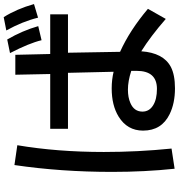

<svg xmlns="http://www.w3.org/2000/svg" viewBox="16 -933 968 1040"><g transform="rotate(-90 500.0 -413.0)"><path d="M615.2 -814H723.1L727.5 -625H942.4V-528.8H734.4L739.3 -246.6Q855.5 -194.3 972.2 -95.7L917.5 1Q822.8 -81.5 742.2 -131.8Q733.9 -12.2 657.7 28.3Q614.7 50.8 541.5 50.8Q460.9 50.8 401.9 22Q312.5 -21.5 312.5 -122.1Q312.5 -207.5 388.2 -254.4Q449.2 -292 541 -292Q587.9 -292 631.3 -281.7L625.5 -528.8H322.3V-625H619.1ZM636.2 -186Q580.1 -204.1 534.7 -204.1Q492.2 -204.1 462.4 -190.9Q415.5 -170.9 415.5 -125.5Q415.5 -88.4 449.7 -67.4Q482.4 -46.9 538.6 -46.9Q636.2 -46.9 636.2 -156.7ZM106 48.8Q88.9 -112.3 88.9 -290Q88.9 -567.4 126 -818.8L233.4 -803.2Q196.8 -586.4 196.8 -334.5Q196.8 -149.4 215.3 32.2ZM802.2 -671.9Q786.1 -739.3 732.4 -842.8L806.2 -857.9Q854.5 -774.4 878.4 -689.9ZM924.3 -690.9Q903.8 -774.9 855 -862.8L927.2 -877Q971.7 -806.2 998 -712.9Z"/></g></svg>

Font: BIZ UDGothic
Style: Bold
Weight: 700
Monospace: yes
Designer: TypeBank Co., Ltd.
Foundry: Morisawa Inc.
Version: Version 1.05